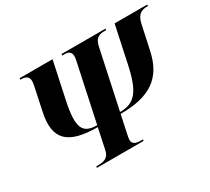

<svg xmlns="http://www.w3.org/2000/svg" viewBox="-138 -947 1289 1179"><g transform="rotate(-30 506.5 -357.0)"><path d="M243 0H574L576 -10H564C524 -10 494 -17 504 -67L535 -214C740 -214 849 -283 886 -461L923 -632C937 -695 971 -704 1011 -704L1013 -714H781L726 -456C689 -281 643 -226 538 -226L626 -638C636 -686 659 -704 698 -704H715L717 -714H405L403 -704H418C458 -704 474 -686 464 -638L376 -226C272 -226 248 -278 286 -456L341 -714H108L106 -704C146 -704 176 -695 162 -632L126 -461C89 -285 165 -214 373 -214L342 -67C332 -17 296 -10 257 -10H245Z"/></g></svg>

Font: Noto Serif Display Condensed Black
Style: Italic
Weight: 900
Width: 3
Italic angle: -12°
Designer: Monotype Design Team
Foundry: Monotype Imaging Inc.
Version: Version 2.009